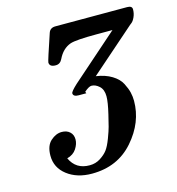

<svg xmlns="http://www.w3.org/2000/svg" viewBox="-99 -530 758 822"><g transform="rotate(-15 280.0 -119.0)"><path d="M56.2 85.9Q56.2 42 79.6 21Q103 0 128.9 0Q150.9 0 164.6 12.5Q178.2 24.9 178.2 45.9Q178.2 65.9 164.6 86.9Q150.9 107.9 123 115.2Q147.9 169.4 209 168.9Q234.9 168.9 255.9 155.5Q276.9 142.1 288.8 126.5Q300.8 110.8 313 78.4Q325.2 45.9 329.1 30.5Q333 15.1 341.8 -21Q354 -71.8 354 -98.1Q354 -127.9 337.4 -143.1Q320.8 -158.2 303.2 -158.2Q292 -158.2 271 -140.1L273.9 -132.8H240.2Q216.3 -132.8 215.8 -147.9Q215.8 -155.8 244.1 -182.1L452.1 -365.2H381.8Q291 -365.2 265.1 -356.9Q228 -343.8 208 -301.8Q198.2 -281.7 178.2 -282.2Q151.4 -282.2 150.9 -301.8Q150.9 -308.6 189.9 -423.8Q196.8 -443.8 220.2 -443.8H538.1Q560.1 -443.8 560.1 -428.2Q560.1 -410.2 553 -394.5Q545.9 -378.9 538.1 -373L530.8 -367.2L332 -192.9Q373 -187 401.6 -169.4Q430.2 -151.9 442.1 -128.4Q454.1 -105 458.5 -86.4Q462.9 -67.9 462.9 -48.8Q462.9 46.4 393.1 126.2Q323.2 206.1 209 206.1Q143.1 206.1 99.6 172.6Q56.2 139.2 56.2 85.9Z"/></g></svg>

Font: CMU Serif
Style: BoldItalic
Weight: 700
Italic angle: -14.04°
Version: Version 0.7.0